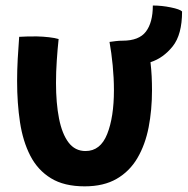

<svg xmlns="http://www.w3.org/2000/svg" viewBox="-20 -648 680 696"><path d="M377 -496Q386.5 -497.5 399.8 -499Q413 -500.5 424.5 -500.5Q484 -500.5 509 -533.5Q534 -566.5 534 -628Q566.5 -628 599.2 -621.2Q632 -614.5 640 -606.5Q640 -522.5 606 -480Q572 -437.5 525.5 -422.5Q528.5 -397 529.8 -371.5Q531 -346 531 -321Q531 -249.5 518.8 -186.5Q506.5 -123.5 478.2 -75.2Q450 -27 403 0.2Q356 27.5 287 27.5Q212.5 27.5 164.8 -1.8Q117 -31 90 -83.2Q63 -135.5 52.5 -204.8Q42 -274 42 -354Q42 -393 44.2 -433.8Q46.5 -474.5 49.5 -514.5Q61 -515.5 79.8 -515.8Q98.5 -516 114 -516Q136 -515.5 157.8 -513Q179.5 -510.5 192.5 -506.5Q188.5 -469 185.8 -428.2Q183 -387.5 183 -347.5Q183 -274 194 -218.2Q205 -162.5 228.5 -131.5Q252 -100.5 290 -100.5Q344 -100.5 368.5 -162Q393 -223.5 393 -321Q393 -365 388.5 -411.2Q384 -457.5 377 -496Z"/></svg>

Font: Grandstander SemiBold
Style: Regular
Weight: 600
Designer: Tyler Finck
Foundry: Etcetera Type Co
Version: Version 1.200; ttfautohint (v1.8.3)